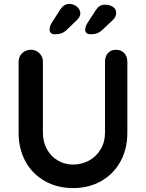

<svg xmlns="http://www.w3.org/2000/svg" viewBox="-20 -955 745 980"><path d="M630 -640V-278Q630 -195 595 -131Q560 -67 497 -31Q434 5 353 5Q272 5 208.5 -31Q145 -67 110 -131Q75 -195 75 -278V-640Q75 -666 93 -683.5Q111 -701 139 -701Q163 -701 181 -683.5Q199 -666 199 -640V-278Q199 -230 220 -192.5Q241 -155 276.5 -135Q312 -115 353 -115Q396 -115 433.5 -135Q471 -155 493.5 -192.5Q516 -230 516 -278V-640Q516 -667 531 -684Q546 -701 572 -701Q598 -701 614 -684Q630 -667 630 -640ZM233 -805Q233 -821 245 -840L286 -904Q305 -935 334 -935Q356 -935 373 -920.5Q390 -906 390 -886Q390 -869 372 -852L323 -805Q309 -791 294.5 -785.5Q280 -780 261 -780Q247 -780 240 -786.5Q233 -793 233 -805ZM415 -804Q415 -820 428 -840L470 -905Q479 -918 489.5 -924.5Q500 -931 517 -931Q538 -931 555.5 -920.5Q573 -910 573 -889Q573 -869 555 -852L505 -805Q491 -791 476.5 -785.5Q462 -780 443 -780Q415 -780 415 -804Z"/></svg>

Font: Quicksand
Style: Bold
Weight: 700
Version: Version 3.000